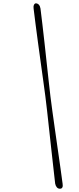

<svg xmlns="http://www.w3.org/2000/svg" viewBox="-20 -913 474 1150"><path d="M251.7 -335.8Q256.4 -299.7 262.2 -247.8Q268 -195.9 274.4 -136.4Q280.9 -77 287.5 -17.3Q294.1 42.5 300.1 95.3Q306.1 148.1 310.4 186.7Q313.2 200.6 320.3 208.8Q327.4 217.1 338 217.3Q348.5 218 353.1 210.1Q357.6 202.1 355 187.8Q349.9 148.4 342.4 95.3Q334.9 42.2 326.2 -17.8Q317.6 -77.8 309.2 -137.1Q300.8 -196.4 293.6 -248.1Q286.4 -299.8 282.1 -335.6Q278 -372 272 -424Q266 -476 259.8 -535.4Q253.5 -594.7 246.8 -654.8Q240 -714.8 233.8 -768.5Q227.6 -822.2 222.5 -861.6Q220.3 -875.8 213.3 -884.1Q206.2 -892.3 195.7 -893Q187.8 -893.3 183.5 -883.9Q179.2 -874.6 181.3 -861.5Q185.8 -823.4 192.7 -770.2Q199.6 -717 207.7 -657Q215.9 -597 224.1 -537.4Q232.4 -477.8 239.6 -425.4Q246.8 -372.9 251.7 -335.8Z"/></svg>

Font: Fraunces Light
Style: Italic
Weight: 300
Italic angle: -16°
Version: Version 1.000;[b76b70a41]